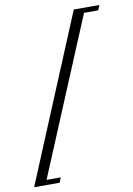

<svg xmlns="http://www.w3.org/2000/svg" viewBox="-154 -801 632 909"><g transform="rotate(-10 162.0 -346.0)"><path d="M58 52H-65L266 -744H389L379 -720H311L-1 28H67Z"/></g></svg>

Font: Dynalight
Style: Regular
Weight: 400
Designer: Astigmatic (AOETI)
Foundry: Astigmatic (AOETI)
Version: Version 1.000